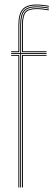

<svg xmlns="http://www.w3.org/2000/svg" viewBox="-20 -826 235 846"><path d="M29 -596V-600H61V-716Q61 -764 79 -785Q97 -806 142 -806Q153 -806 170 -804.1Q187 -802.2 195 -800V-796Q186.5 -798.2 170 -800.1Q153.5 -802 142 -802Q99.8 -802 82.4 -782.6Q65 -763.2 65 -716V-596ZM69 0V-588H29V-592H69V-716Q69 -762 85.1 -780Q101.2 -798 142 -798Q153 -798 169.8 -796.1Q186.5 -794.2 195 -792.2V-788.2Q185 -790.5 168.6 -792.2Q152.2 -794 142 -794Q103 -794 88 -777.1Q73 -760.2 73 -716V-592H185V-588H73V0ZM77 -596V-716Q77 -758.5 91 -774.2Q105 -790 142 -790Q151.5 -790 168.2 -788.2Q185 -786.5 195 -784.5V-780.5Q184.2 -782.5 168.1 -784.2Q152 -786 142 -786Q106.8 -786 93.9 -771.5Q81 -757 81 -716V-600H185V-596ZM61 0V-580H29V-584H65V0ZM77 0V-584H185V-580H81V0Z"/></svg>

Font: Big Shoulders Inline Display Thin
Style: Regular
Weight: 100
Designer: Patric King
Foundry: XO Type Co
Version: Version 1.000